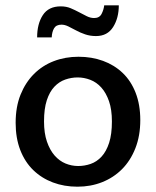

<svg xmlns="http://www.w3.org/2000/svg" viewBox="-20 -694 588 724"><path d="M509 -241Q509 -182 490.5 -135Q472 -88 440 -56Q408 -24 365 -7Q322 10 272 10Q222 10 179.5 -6Q137 -22 105.5 -52.5Q74 -83 56.5 -128Q39 -173 39 -231Q39 -291 57.5 -337Q76 -383 108 -415Q140 -447 183 -463.5Q226 -480 276 -480Q326 -480 368.5 -464.5Q411 -449 442.5 -419Q474 -389 491.5 -344Q509 -299 509 -241ZM402 -236Q402 -281 391 -312.5Q380 -344 362 -364Q344 -384 320.5 -393Q297 -402 273 -402Q249 -402 226 -394Q203 -386 185 -367Q167 -348 156.5 -316Q146 -284 146 -236Q146 -192 157 -160Q168 -128 186 -107.5Q204 -87 227 -77.5Q250 -68 275 -68Q299 -68 322 -76Q345 -84 363 -103.5Q381 -123 391.5 -155.5Q402 -188 402 -236ZM120 -553Q120 -604 141.5 -637Q163 -670 209 -670Q230 -670 246.5 -663Q263 -656 278 -648Q293 -640 307 -633Q321 -626 335 -626Q355 -626 363 -641.5Q371 -657 373 -674H428Q428 -626 406.5 -592Q385 -558 342 -558Q320 -558 301 -564.5Q282 -571 266.5 -579.5Q251 -588 237.5 -594.5Q224 -601 212 -601Q192 -601 184 -587.5Q176 -574 175 -553Z"/></svg>

Font: Mukta Mahee Medium
Style: Regular
Weight: 500
Designer: Shuchita Grover, Noopur Datye, Girish Dalvi, Yashodeep Gholap
Foundry: Ek Type
Version: Version 2.538;PS 1.000;hotconv 16.6.51;makeotf.lib2.5.65220;